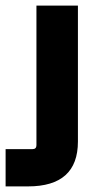

<svg xmlns="http://www.w3.org/2000/svg" viewBox="-20 -655 358 685"><path d="M258 -635V-150Q258 10 80 10H0V-123H96Q110 -123 110 -137V-635Z"/></svg>

Font: Gemunu Libre ExtraBold
Style: Regular
Weight: 800
Designer: Puspanada Ekanayake, Sola Matas, Pathum Egodawatta, Kosala Senevirathne
Foundry: mooniak
Version: Version 1.100